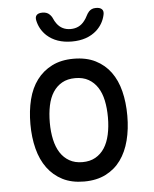

<svg xmlns="http://www.w3.org/2000/svg" viewBox="-55 -831 710 888"><g transform="rotate(-5 300.0 -387.5)"><path d="M300 10Q242 10 200 -11.5Q158 -33 130 -71Q102 -109 88.5 -161.5Q75 -214 75 -276Q75 -338 88 -390Q101 -442 129 -479.5Q157 -517 199.5 -538.5Q242 -560 300 -560Q359 -560 401.5 -538.5Q444 -517 471.5 -479.5Q499 -442 512 -390Q525 -338 525 -276Q525 -214 511.5 -161.5Q498 -109 470.5 -71Q443 -33 400.5 -11.5Q358 10 300 10ZM300 -80Q335 -80 360.5 -94.5Q386 -109 402.5 -134.5Q419 -160 427 -196.5Q435 -233 435 -276Q435 -319 427.5 -354.5Q420 -390 403.5 -415.5Q387 -441 361.5 -455.5Q336 -470 300 -470Q264 -470 238.5 -455.5Q213 -441 196.5 -415.5Q180 -390 172.5 -354Q165 -318 165 -275Q165 -232 173 -196Q181 -160 197.5 -134.5Q214 -109 239.5 -94.5Q265 -80 300 -80ZM144 -750Q140 -767 148 -776Q156 -785 175 -785Q186 -785 194 -782Q202 -779 207 -774Q217 -765 222 -753Q227 -741 235 -730Q258 -698 299 -698Q340 -698 364 -730Q372 -740 377.5 -751.5Q383 -763 391 -772Q397 -778 404.5 -781.5Q412 -785 424 -785Q443 -785 451.5 -776Q460 -767 456 -750Q447 -709 416 -680Q372 -640 300 -640Q228 -640 184 -680Q153 -709 144 -750Z"/></g></svg>

Font: Maple Mono NF
Style: Regular
Weight: 400
Monospace: yes
Designer: subframe7536
Version: Version 7.000